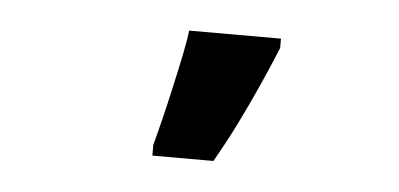

<svg xmlns="http://www.w3.org/2000/svg" viewBox="-28 -812 515 248"><g transform="rotate(5 229.5 -688.5)"><path d="M175.8 -606V-620.1Q178.7 -630.4 183.8 -651.1Q189 -671.9 194.3 -695.8Q199.7 -719.7 203.9 -740.2Q208 -760.7 209 -771H328.1V-758.8Q318.4 -734.9 306.6 -708.7Q294.9 -682.6 282 -656.5Q269 -630.4 254.9 -606Z"/></g></svg>

Font: Open Sans Condensed
Style: Regular
Weight: 400
Width: 3
Designer: Monotype Design Team
Foundry: Monotype Imaging Inc.
Version: Version 3.000